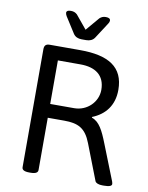

<svg xmlns="http://www.w3.org/2000/svg" viewBox="-97 -970 804 1042"><g transform="rotate(10 305.0 -449.5)"><path d="M402 -901H400C387 -901 377 -897 367 -888L304 -814L243 -888C233 -897 223 -901 209 -901H207C192 -901 184 -896 184 -887C184 -882 186 -876 190 -869L246 -781C256 -766 272 -759 292 -759H317C337 -759 353 -766 363 -781L420 -869C424 -875 426 -881 426 -886C426 -895 418 -901 402 -901ZM295 -700H127C106 -700 97 -691 97 -670V-20C97 -6 109 2 137 2H145C173 2 185 -6 185 -20V-308H275C353 -308 394 -288 424 -210L500 -14C504 -4 520 2 540 2H550C579 2 592 -4 592 -14C592 -17 591 -22 589 -28L511 -225C485 -291 463 -336 421 -350V-354C491 -382 536 -437 536 -523C536 -649 451 -700 295 -700ZM310 -624C391 -624 445 -588 445 -507C445 -441 389 -384 317 -384H185V-624Z"/></g></svg>

Font: Asap
Style: Regular
Weight: 400
Designer: Pablo Cosgaya
Foundry: Pablo Cosgaya
Version: Version 1.007;PS 001.007;hotconv 1.0.70;makeotf.lib2.5.58329